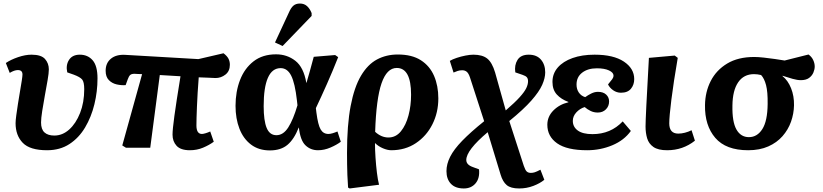

<svg xmlns="http://www.w3.org/2000/svg" viewBox="-20 -835 4652 1085"><path d="M246 14Q149 14 108.5 -28Q68 -70 68 -139Q68 -154 72 -183.5Q76 -213 81.5 -248.5Q87 -284 93 -318.5Q99 -353 103 -379Q107 -405 107 -414Q107 -439 81 -439Q61 -439 35 -423L13 -479Q41 -498 82 -512Q123 -526 158 -526Q213 -526 234.5 -501.5Q256 -477 256 -443Q256 -422 249 -382Q242 -342 233.5 -295.5Q225 -249 218.5 -207.5Q212 -166 212 -143Q212 -104 231.5 -86.5Q251 -69 287 -69Q333 -69 371 -103Q409 -137 432.5 -196.5Q456 -256 456 -331Q456 -372 444 -386Q432 -400 397 -413L360 -426Q351 -467 370 -496.5Q389 -526 431 -526Q476 -526 503.5 -494.5Q531 -463 531 -392Q531 -318 513.5 -246Q496 -174 461 -115Q426 -56 372.5 -21Q319 14 246 14Z M1053 14Q1001 14 978 -11Q955 -36 955 -74Q955 -103 965.5 -180Q976 -257 1000 -404Q971 -406 941.5 -407.5Q912 -409 883 -411L829 0H692L671 -13L783 -416Q768 -416 757.5 -417Q747 -418 740 -418Q723 -418 715.5 -411Q708 -404 702 -387L690 -354Q666 -352 639.5 -358Q613 -364 595 -382.5Q577 -401 577 -435Q577 -479 607 -503.5Q637 -528 688 -525L1101 -501L1243 -534Q1263 -519 1271 -503.5Q1279 -488 1279 -469Q1279 -433 1254 -413.5Q1229 -394 1198 -394Q1180 -395 1155 -396Q1130 -397 1103 -398Q1096 -307 1093 -233.5Q1090 -160 1090 -126Q1090 -78 1121 -78Q1128 -78 1141.5 -82Q1155 -86 1168 -92L1188 -34Q1162 -15 1127.5 -0.5Q1093 14 1053 14Z M1505 15Q1442 15 1398.5 -18Q1355 -51 1333 -108Q1311 -165 1311 -237Q1311 -317 1336.5 -383Q1362 -449 1413 -488.5Q1464 -528 1540 -528Q1602 -528 1649 -491.5Q1696 -455 1711 -367H1712Q1721 -398 1731.5 -435Q1742 -472 1753 -514L1874 -524L1891 -512Q1861 -436 1828 -361.5Q1795 -287 1765 -224L1768 -199Q1777 -129 1792 -103.5Q1807 -78 1836 -78Q1846 -78 1859.5 -82Q1873 -86 1887 -92L1906 -34Q1882 -16 1847 -1Q1812 14 1777 14Q1735 14 1706 -14Q1677 -42 1669 -114H1668Q1642 -48 1604.5 -16.5Q1567 15 1505 15ZM1542 -71Q1581 -71 1609 -115Q1637 -159 1661 -240L1658 -267Q1647 -365 1625.5 -407.5Q1604 -450 1566 -450Q1518 -450 1494 -395.5Q1470 -341 1470 -235Q1470 -153 1487 -112Q1504 -71 1542 -71ZM1577 -575 1534 -595 1612 -763Q1624 -791 1638 -803Q1652 -815 1675 -815Q1699 -815 1715 -800.5Q1731 -786 1741 -761V-745Z M1956 230 1947 225Q1944 184 1943 153.5Q1942 123 1941.5 93.5Q1941 64 1941 29Q1941 -129 1961.5 -236Q1982 -343 2020 -407Q2058 -471 2110.5 -499Q2163 -527 2228 -527Q2308 -527 2358.5 -494.5Q2409 -462 2433 -406Q2457 -350 2457 -279Q2457 -199 2423.5 -132.5Q2390 -66 2330 -26Q2270 14 2191 14Q2170 14 2144 3Q2118 -8 2100 -26H2099Q2099 11 2102 55.5Q2105 100 2110 141Q2115 182 2122 209ZM2175 -58Q2217 -58 2245.5 -93Q2274 -128 2288.5 -183Q2303 -238 2303 -300Q2303 -451 2222 -451Q2166 -451 2136 -364Q2106 -277 2100 -90Q2135 -58 2175 -58Z M2601 230Q2553 230 2528 203.5Q2503 177 2503 132Q2503 92 2524 50.5Q2545 9 2592 -39.5Q2639 -88 2716 -150L2636 -397Q2628 -421 2617.5 -429.5Q2607 -438 2592 -438Q2578 -438 2566 -434Q2554 -430 2543 -425L2522 -491Q2537 -500 2561 -508Q2585 -516 2610.5 -521Q2636 -526 2655 -526Q2706 -526 2733.5 -504Q2761 -482 2778 -425L2838 -211Q2890 -256 2917 -286Q2944 -316 2954 -337Q2964 -358 2964 -376Q2964 -390 2957.5 -398Q2951 -406 2933 -412L2892 -426Q2886 -467 2904.5 -496.5Q2923 -526 2968 -526Q3013 -526 3037 -498Q3061 -470 3061 -426Q3061 -394 3044 -355.5Q3027 -317 2983 -267Q2939 -217 2858 -151L2940 102Q2948 126 2956.5 134Q2965 142 2980 142Q2991 142 3002 138.5Q3013 135 3034 124L3056 181Q3032 201 2994 215.5Q2956 230 2914 230Q2866 230 2843.5 211Q2821 192 2809 152L2736 -88Q2615 14 2615 69Q2615 96 2652 109L2687 122Q2692 172 2667.5 201Q2643 230 2601 230Z M3298 14Q3184 14 3128.5 -25Q3073 -64 3073 -130Q3073 -176 3107 -210.5Q3141 -245 3192 -257V-259Q3151 -274 3126.5 -301Q3102 -328 3102 -372Q3102 -419 3132 -453.5Q3162 -488 3215.5 -507Q3269 -526 3340 -526Q3447 -526 3505.5 -487Q3564 -448 3564 -388Q3564 -356 3545.5 -333.5Q3527 -311 3489 -311Q3465 -311 3445 -325Q3425 -339 3416 -358Q3433 -378 3440 -388Q3447 -398 3447 -408Q3447 -425 3421.5 -437Q3396 -449 3353 -449Q3302 -449 3270 -424.5Q3238 -400 3238 -357Q3238 -331 3251 -312Q3264 -293 3287 -286Q3302 -297 3321 -306.5Q3340 -316 3359 -316Q3389 -316 3405.5 -300.5Q3422 -285 3422 -262Q3422 -235 3404 -217Q3386 -199 3358 -199Q3336 -199 3317.5 -208Q3299 -217 3284 -230Q3256 -221 3236.5 -199.5Q3217 -178 3217 -152Q3217 -118 3245 -97.5Q3273 -77 3328 -77Q3431 -77 3499 -149L3545 -95Q3507 -42 3440 -14Q3373 14 3298 14Z M3750 14Q3699 14 3672.5 -4.5Q3646 -23 3637 -53.5Q3628 -84 3628 -120Q3628 -147 3632.5 -238.5Q3637 -330 3647 -508L3793 -521L3810 -508Q3786 -368 3774 -272Q3762 -176 3762 -138Q3762 -80 3813 -80Q3831 -80 3850.5 -85Q3870 -90 3888 -99L3907 -40Q3839 14 3750 14Z M4208 14Q4082 14 4022 -56Q3962 -126 3964 -241Q3965 -316 3996.5 -377.5Q4028 -439 4089.5 -476Q4151 -513 4242 -513Q4265 -513 4296.5 -509.5Q4328 -506 4359.5 -501.5Q4391 -497 4414 -493L4549 -527Q4567 -514 4575.5 -495.5Q4584 -477 4584 -459Q4584 -443 4576.5 -425Q4569 -407 4552 -394.5Q4535 -382 4505 -382Q4486 -382 4459 -389.5Q4432 -397 4402 -407V-405Q4433 -380 4450.5 -336Q4468 -292 4467 -240Q4466 -192 4450 -147Q4434 -102 4402 -65.5Q4370 -29 4321.5 -7.5Q4273 14 4208 14ZM4212 -60Q4259 -60 4288 -105.5Q4317 -151 4318 -247Q4319 -316 4309 -354Q4299 -392 4281 -411Q4260 -416 4241 -416Q4183 -416 4151.5 -370Q4120 -324 4119 -239Q4117 -147 4141.5 -103.5Q4166 -60 4212 -60Z"/></svg>

Font: Literata 12pt
Style: Bold Italic
Weight: 700
Italic angle: -2°
Designer: Latin by Veronika Burian and Jose Scaglione. Greek by Irene Vlachou. Cyrillic by Vera Evstafieva
Foundry: TypeTogether
Version: Version 3.002